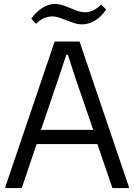

<svg xmlns="http://www.w3.org/2000/svg" viewBox="-20 -950 678 970"><path d="M7 -6 256 -740H382L631 -6V0H548L472 -222H165L90 0H7ZM451 -294 363 -550 323 -673H315L274 -550L187 -294ZM138 -856Q163 -891 194.5 -910.5Q226 -930 256 -930Q278 -930 297.5 -923.5Q317 -917 335.5 -909Q354 -901 372.5 -894.5Q391 -888 412 -888Q452 -888 491 -927L516 -902Q493 -866 460.5 -846.5Q428 -827 396 -827Q375 -827 356 -833Q337 -839 318.5 -846.5Q300 -854 281 -860.5Q262 -867 243 -867Q200 -867 162 -830Z"/></svg>

Font: Encode Sans Narrow
Style: Regular
Weight: 400
Designer: Pablo Impallari, Andres Torresi
Foundry: Pablo Impallari, Andres Torresi
Version: Version 1.000; ttfautohint (v1.00) -l 8 -r 50 -G 200 -x 14 -